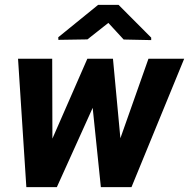

<svg xmlns="http://www.w3.org/2000/svg" viewBox="-20 -770 778 790"><path d="M175.8 -154.3 339.4 -528.3H437L373 -352.1L213.9 0H133.8ZM194.8 -528.3 195.8 -140.6 178.2 0H88.4L54.2 -528.3ZM461.9 -163.1 590.8 -528.3H737.8L521 0H426.8ZM444.8 -528.3 481 -140.6 470.2 0H395L357.4 -364.3L356.4 -528.3ZM467.8 -750 602.1 -615.2V-605L488.8 -607.4L425.8 -675.8L339.8 -607.9L220.2 -606L219.7 -616.7L383.8 -750Z"/></svg>

Font: Roboto ExtraBold
Style: Italic
Weight: 800
Designer: Christian Robertson
Foundry: Google
Version: Version 3.009; 2024